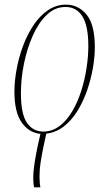

<svg xmlns="http://www.w3.org/2000/svg" viewBox="-20 -566 465 826"><path d="M127 240Q125 232 124 222Q123 212 123 202Q123 171 129 133.5Q135 96 143 58L154 10Q104 5 73 -39.5Q42 -84 42 -172Q42 -215 51 -265.5Q60 -316 78 -365.5Q96 -415 123 -456Q150 -497 185.5 -521.5Q221 -546 264 -546Q317 -546 352.5 -503Q388 -460 388 -362Q388 -321 379.5 -272.5Q371 -224 354.5 -176.5Q338 -129 313 -88.5Q288 -48 254.5 -22Q221 4 179 9L166 70Q159 105 154.5 133.5Q150 162 150 194Q150 223 154 240ZM166 0Q204 0 235 -23Q266 -46 289.5 -85Q313 -124 328.5 -172Q344 -220 352 -271Q360 -322 360 -368Q360 -455 334.5 -495.5Q309 -536 262 -536Q216 -536 180.5 -501.5Q145 -467 120.5 -411.5Q96 -356 83 -291.5Q70 -227 70 -166Q70 -75 96 -37.5Q122 0 166 0Z"/></svg>

Font: Noto Serif Display ExtraCondensed Thin
Style: Italic
Weight: 100
Width: 2
Italic angle: -12°
Designer: Monotype Design Team
Foundry: Monotype Imaging Inc.
Version: Version 2.009